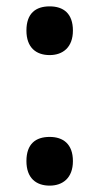

<svg xmlns="http://www.w3.org/2000/svg" viewBox="-20 -636 312 603"><path d="M136 -463C177 -463 209 -487 209 -540C209 -594 179 -616 136 -616C92 -616 63 -594 63 -540C63 -487 93 -463 136 -463ZM136 -53C177 -53 209 -77 209 -130C209 -184 178 -206 136 -206C92 -206 63 -184 63 -130C63 -77 93 -53 136 -53Z"/></svg>

Font: Noto Sans Malayalam UI SemiCondensed SemiBold
Style: Regular
Weight: 600
Width: 4
Designer: Jelle Bosma - Monotype Design Team
Foundry: Monotype Imaging Inc.
Version: Version 2.104